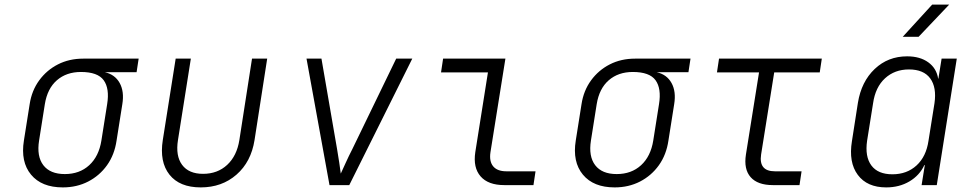

<svg xmlns="http://www.w3.org/2000/svg" viewBox="-20 -805 4240 835"><path d="M253 10Q161 10 115 -45.5Q69 -101 84 -194L109 -352Q118 -411 150.5 -455.5Q183 -500 232 -525Q281 -550 342 -550H583L574 -491H436Q480 -481 500.5 -444Q521 -407 512 -352L487 -194Q478 -132 445.5 -86.5Q413 -41 363.5 -15.5Q314 10 253 10ZM262 -48Q326 -48 368 -86.5Q410 -125 421 -194L446 -352Q457 -420 431 -456Q405 -492 332 -492Q269 -492 227.5 -456Q186 -420 175 -352L150 -194Q139 -125 168.5 -86.5Q198 -48 262 -48Z M853 10Q761 10 717 -45.5Q673 -101 688 -196L744 -550H810L754 -196Q743 -127 772 -88Q801 -49 863 -49Q926 -49 968 -88Q1010 -127 1021 -196L1076 -550H1142L1087 -196Q1072 -101 1008.5 -45.5Q945 10 853 10Z M1413 0 1313 -550H1378L1446 -156Q1451 -127 1455.5 -97Q1460 -67 1462 -50Q1470 -67 1483.5 -97Q1497 -127 1512 -156L1703 -550H1773L1499 0Z M2173 0Q2103 0 2070 -38Q2037 -76 2047 -143L2102 -490H1898L1907 -550H2178L2113 -143Q2107 -103 2125 -81.5Q2143 -60 2182 -60H2309L2300 0Z M2653 10Q2561 10 2515 -45.5Q2469 -101 2484 -194L2509 -352Q2518 -411 2550.5 -455.5Q2583 -500 2632 -525Q2681 -550 2742 -550H2983L2974 -491H2836Q2880 -481 2900.5 -444Q2921 -407 2912 -352L2887 -194Q2878 -132 2845.5 -86.5Q2813 -41 2763.5 -15.5Q2714 10 2653 10ZM2662 -48Q2726 -48 2768 -86.5Q2810 -125 2821 -194L2846 -352Q2857 -420 2831 -456Q2805 -492 2732 -492Q2669 -492 2627.5 -456Q2586 -420 2575 -352L2550 -194Q2539 -125 2568.5 -86.5Q2598 -48 2662 -48Z M3341 0Q3275 0 3244.5 -34.5Q3214 -69 3224 -133L3281 -490H3098L3107 -550H3554L3545 -490H3347L3290 -133Q3279 -60 3350 -60H3466L3457 0Z M3906 -645 4034 -785H4108L3975 -645ZM3834 10Q3751 10 3710.5 -44.5Q3670 -99 3685 -191L3711 -358Q3726 -450 3784 -505Q3842 -560 3925 -560Q3981 -560 4017 -534Q4053 -508 4060 -463H4061L4075 -550H4141L4054 0H3988L4002 -87H4000Q3979 -42 3935 -16Q3891 10 3834 10ZM3861 -47Q3924 -47 3966 -85.5Q4008 -124 4018 -193L4044 -356Q4054 -425 4025.5 -464Q3997 -503 3933 -503Q3871 -503 3829 -464.5Q3787 -426 3777 -356L3751 -193Q3741 -124 3769.5 -85.5Q3798 -47 3861 -47Z"/></svg>

Font: NKDuy Mono ExtraLight
Style: Italic
Weight: 200
Italic angle: -9°
Monospace: yes
Designer: NKDuy
Foundry: NKDuy
Version: Version 2.251; ttfautohint (v1.8.4.7-5d5b)